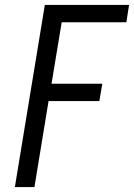

<svg xmlns="http://www.w3.org/2000/svg" viewBox="-20 -755 541 775"><path d="M40 0 161 -735H501L490 -665H229L188 -417H393L381 -347H176L119 0Z"/></svg>

Font: Iosevka Web
Style: Italic
Weight: 400
Italic angle: -9°
Monospace: yes
Designer: Belleve Invis
Foundry: Belleve Invis
Version: Version 28.0.3; ttfautohint (v1.8.3)